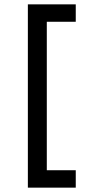

<svg xmlns="http://www.w3.org/2000/svg" viewBox="-20 -732 416 882"><path d="M108 130V-712H328V-632H195V50H328V130Z"/></svg>

Font: Overpass
Style: Regular
Weight: 400
Designer: Delve Withrington, Dave Bailey, Thomas Jockin
Foundry: Delve Fonts LLC
Version: Version 4.000